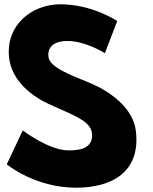

<svg xmlns="http://www.w3.org/2000/svg" viewBox="-20 -860 712 895"><path d="M260.9 -840C127.9 -840 3.9 -742 22.8 -588C33.4 -502 100.8 -425 205.8 -376C309.8 -327 401.2 -300 408.5 -240C418 -163 340.5 -159 299.5 -159C207.5 -159 86.1 -252 86.1 -252L11.5 -94C11.5 -94 141.8 15 334.8 15C495.8 15 637.4 -54 613.2 -251C599.9 -359 489.3 -437 392.6 -476C293.6 -516 211.6 -549 205.9 -595C200.4 -640 230.9 -669 294.9 -669C379.9 -669 468.9 -612 468.9 -612L526.4 -762C526.4 -762 410.9 -840 260.9 -840Z"/></svg>

Font: Hussar
Style: BdOpOblOne
Weight: 700
Foundry: Cannot Into Space Fonts
Version: Version 2.00